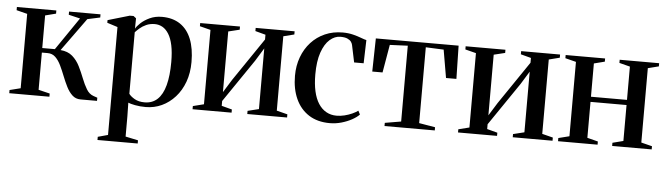

<svg xmlns="http://www.w3.org/2000/svg" viewBox="-47 -705 3864 1115"><g transform="rotate(5 1885.0 -147.0)"><path d="M12.5 0V-18.5L76 -34.5V-468L13 -484V-502.5H243V-484L180.5 -468V-278H254L384 -468L317 -484V-502.5H500.5V-484L426.5 -468L287.5 -275.5Q330 -272 356.8 -248.8Q383.5 -225.5 400.2 -191.8Q417 -158 430.5 -123.2Q444 -88.5 460 -61.8Q476 -35 501 -26.5L524 -18.5V0H428Q399.5 0 379.8 -18.2Q360 -36.5 345.5 -65.2Q331 -94 318.5 -126Q306 -158 292.2 -186.8Q278.5 -215.5 260 -233.5Q241.5 -251.5 214.5 -251.5H180.5V-34.5L246.5 -18.5V0Z M546.5 226V207.5L605 191.5V-437.5L544 -457V-472.5L670.5 -509.5H692.5L708 -497.5L707 -437Q714 -450.5 734.5 -470Q755 -489.5 786.5 -504.2Q818 -519 858 -519Q920.5 -519 963.8 -490Q1007 -461 1029 -406Q1051 -351 1051 -272.5Q1051 -208.5 1032 -156.5Q1013 -104.5 979.2 -67Q945.5 -29.5 901.8 -9.2Q858 11 808.5 11Q774.5 11 746.2 5.5Q718 0 706 -5.5L707.5 74.5V192L781 207.5V226ZM799.5 -15.5Q844.5 -15.5 874.5 -43.5Q904.5 -71.5 919.2 -126.8Q934 -182 934 -262Q934 -319 925.5 -359.2Q917 -399.5 901.2 -424.8Q885.5 -450 864.8 -461.8Q844 -473.5 820 -473.5Q791.5 -473.5 769.2 -463.2Q747 -453 731.8 -439.5Q716.5 -426 707.5 -416V-57.5Q717.5 -43 741.2 -29.2Q765 -15.5 799.5 -15.5Z M1081 0V-18.5L1144.5 -34.5V-468L1081.5 -484V-502.5H1313.5V-484L1248 -468V-114.5L1295 -190L1465 -440V-468L1405 -484V-502.5H1632V-484L1569 -468V-34.5L1632 -18.5V0H1400V-18.5L1465 -34.5V-388L1418.5 -312.5L1248 -62.5V-34.5L1308.5 -18.5V0Z M1881.5 11Q1809.5 11 1759.2 -21.2Q1709 -53.5 1682.8 -111.2Q1656.5 -169 1656.5 -245.5Q1656.5 -304.5 1675 -354.5Q1693.5 -404.5 1727.5 -441.8Q1761.5 -479 1808.2 -499.5Q1855 -520 1911 -520Q1944.5 -520 1972 -513Q1999.5 -506 2019.8 -498.2Q2040 -490.5 2051.5 -488L2047.5 -352.5H1992L1971 -452.5Q1969.5 -461 1962.8 -470.8Q1956 -480.5 1941.2 -487.2Q1926.5 -494 1900 -494Q1867 -494 1838 -468.5Q1809 -443 1791.2 -391.8Q1773.5 -340.5 1773.5 -263.5Q1773.5 -208.5 1783 -166Q1792.5 -123.5 1811.2 -94.5Q1830 -65.5 1856.8 -50.5Q1883.5 -35.5 1917 -35.5Q1939.5 -35.5 1963 -41.2Q1986.5 -47 2007 -56.2Q2027.5 -65.5 2041 -75.5L2052 -54Q2037 -38 2009.8 -23Q1982.5 -8 1949.2 1.5Q1916 11 1881.5 11Z M2200 0V-18.5L2294 -34.5V-476.5L2189.5 -472L2161.5 -309H2101.5L2105.5 -502.5H2588L2592 -309H2531.5L2503.5 -472L2399 -476.5V-34.5L2493 -18.5V0Z M2628.5 0V-18.5L2692 -34.5V-468L2629 -484V-502.5H2861V-484L2795.5 -468V-114.5L2842.5 -190L3012.5 -440V-468L2952.5 -484V-502.5H3179.5V-484L3116.5 -468V-34.5L3179.5 -18.5V0H2947.5V-18.5L3012.5 -34.5V-388L2966 -312.5L2795.5 -62.5V-34.5L2856 -18.5V0Z M3211.5 0V-18.5L3275 -34.5V-468L3212 -484V-502.5H3442V-484L3379.5 -468V-274H3589.5V-468L3527 -484V-502.5H3757V-484L3694 -468V-34.5L3757.5 -18.5V0H3527V-18.5L3589.5 -34.5V-244H3379.5V-34.5L3442 -18.5V0Z"/></g></svg>

Font: Merriweather 144pt Medium
Style: Regular
Weight: 500
Version: Version 2.100